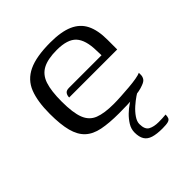

<svg xmlns="http://www.w3.org/2000/svg" viewBox="-166 -511 797 797"><g transform="rotate(-45 232.5 -113.0)"><path d="M249 6Q191 6 151.5 -2Q112 -10 88.5 -32Q65 -54 54.5 -93.5Q44 -133 44 -196Q44 -268 62 -314Q80 -360 126 -382Q172 -404 255 -404Q319 -404 357.5 -387Q396 -370 413.5 -335Q431 -300 431 -244V-187H149Q149 -199 155 -207.5Q161 -216 177 -216H368L367 -245Q366 -307 340.5 -335Q315 -363 252 -363Q199 -363 169 -347Q139 -331 127 -295Q115 -259 115 -197Q115 -131 128.5 -96.5Q142 -62 174 -49.5Q206 -37 261 -37Q280 -37 304.5 -38.5Q329 -40 354 -42Q379 -44 398.5 -47.5Q418 -51 426 -55V-43Q426 -33 420.5 -24Q415 -15 398 -9Q376 0 338.5 3Q301 6 249 6ZM332 178Q299 178 278 171.5Q257 165 247.5 149.5Q238 134 238 108Q238 87 249.5 68.5Q261 50 276.5 35Q292 20 308.5 9Q325 -2 335 -7H374Q366 -4 350.5 6.5Q335 17 318 32Q301 47 289 64.5Q277 82 277 97Q277 129 294.5 138.5Q312 148 340 148Q353 148 361.5 147.5Q370 147 375 146.5Q380 146 382 146Q382 157 379 164.5Q376 172 365.5 175Q355 178 332 178Z"/></g></svg>

Font: Genos Thin
Style: Regular
Weight: 400
Version: Version 1.010